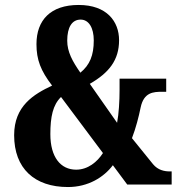

<svg xmlns="http://www.w3.org/2000/svg" viewBox="-20 -744 724 774"><path d="M254 10C336 10 399 -30 435 -78L493 0H672V-53H664C643 -53 617 -58 597 -82L512 -187C528 -229 539 -272 547 -311C560 -372 598 -374 634 -374H650V-427H462V-382C462 -337 459 -285 452 -249L342 -406C420 -451 460 -502 460 -582C460 -657 411 -724 297 -724C184 -724 127 -663 127 -566C127 -503 144 -459 190 -399C116 -364 37 -317 37 -199C37 -65 119 10 254 10ZM304 -451C272 -497 251 -535 251 -580C251 -634 270 -665 305 -665C338 -665 358 -632 358 -581C358 -521 342 -482 304 -451ZM287 -60C224 -60 183 -111 183 -203C183 -273 193 -321 226 -353L395 -127C372 -91 334 -60 287 -60Z"/></svg>

Font: Noto Serif Georgian ExtraCondensed ExtraBold
Style: Regular
Weight: 800
Width: 2
Designer: Monotype Design Team, Akaki Razmadze
Foundry: Google LLC
Version: Version 2.003